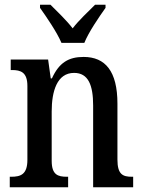

<svg xmlns="http://www.w3.org/2000/svg" viewBox="-20 -786 602 806"><path d="M238 -606H334C352 -651 396 -715 423 -753V-766H379C350 -737 311 -701 285 -667C259 -701 221 -737 192 -766H148V-753C175 -715 219 -651 238 -606ZM21 0H266V-44H261C223 -44 197 -52 197 -111V-318C197 -402 219 -480 291 -480C351 -480 371 -428 371 -343V0H539V-44H534C496 -44 473 -53 473 -116V-351C473 -487 422 -547 331 -547C268 -547 228 -523 198 -457H193L182 -536H25V-492H30C67 -492 95 -483 95 -425V-115C95 -53 66 -44 27 -44H21Z"/></svg>

Font: Noto Serif Ethiopic Condensed Medium
Style: Regular
Weight: 500
Width: 3
Designer: Monotype Design Team
Foundry: Monotype Imaging Inc.
Version: Version 2.102